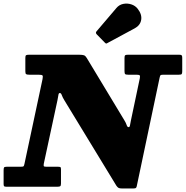

<svg xmlns="http://www.w3.org/2000/svg" viewBox="-68 -1061 1055 1091"><path d="M714.5 -1011Q700.5 -1029 678 -1036.2Q655.5 -1043.5 632.2 -1038.8Q609 -1034 593.5 -1015.5L481.5 -884Q473 -875.5 481 -866.5L527 -819.5Q531.5 -814.5 534.8 -813.8Q538 -813 543.5 -817L697.5 -900Q729 -917 734.2 -948Q739.5 -979 714.5 -1011ZM149.5 -636.5Q170 -636.5 173.5 -632.2Q177 -628 173.5 -610.5L71 -130Q68.5 -118.5 65.8 -116Q63 -113.5 48 -113.5H-30Q-42.5 -113.5 -45 -109.2Q-47.5 -105 -47.5 -92.5V-15.5Q-47.5 -6 -44.8 -3Q-42 0 -33 0H259.5Q270.5 0 274.5 -3.2Q278.5 -6.5 278.5 -18.5V-100.5Q278.5 -110 274.2 -111.8Q270 -113.5 260.5 -113.5H196Q183 -113.5 181 -116.8Q179 -120 181 -131.5L258.5 -491.5Q262.5 -511 264 -521.8Q265.5 -532.5 272 -532.5Q279 -532.5 283.2 -520.2Q287.5 -508 297.5 -491.5L593.5 -5.5Q599.5 3 605.5 6.5Q611.5 10 626 10H689Q701.5 10 705 6.2Q708.5 2.5 710 -7.5L839 -619.5Q841.5 -632 844.8 -634.2Q848 -636.5 863 -636.5H948.5Q961 -636.5 964.2 -640Q967.5 -643.5 967.5 -656V-733Q967.5 -743.5 964.2 -746.8Q961 -750 950.5 -750H659Q646.5 -750 643 -746.8Q639.5 -743.5 639.5 -731V-657.5Q639.5 -644 643 -640.2Q646.5 -636.5 660 -636.5H706Q722 -636.5 725.5 -633Q729 -629.5 726.5 -616.5L676 -377Q672 -358 670.5 -348.2Q669 -338.5 662.5 -338.5Q655.5 -338.5 651.5 -351Q647.5 -363.5 638 -378.5L425 -731.5Q418 -743.5 409.5 -746.8Q401 -750 380.5 -750H97.5Q84.5 -750 80.2 -747.2Q76 -744.5 76 -731.5V-656.5Q76 -643 80.2 -639.8Q84.5 -636.5 98.5 -636.5Z"/></svg>

Font: Besley ExtraBold
Style: Italic
Weight: 800
Italic angle: -13°
Designer: Owen Earl
Foundry: indestructible type*
Version: Version 2.001